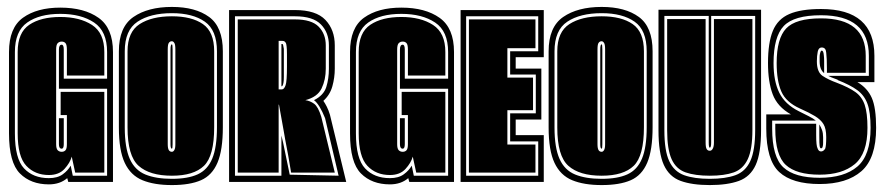

<svg xmlns="http://www.w3.org/2000/svg" viewBox="-20 -525 2557 554"><path d="M121 7Q69 7 37.5 -24.5Q6 -56 6 -140V-375Q6 -445 46.5 -474Q87 -503 154 -503Q223 -503 264.5 -473.5Q306 -444 306 -375V0H177L174 -11Q153 7 121 7ZM121 -11Q146 -11 161 -22Q176 -33 184 -47L190 -18H289V-269H150V-382Q150 -396 158 -396Q164 -396 164 -382V-298H289V-375Q289 -435 251.5 -460Q214 -485 154 -485Q94 -485 58.5 -460Q23 -435 23 -375V-140Q23 -67 49.5 -39Q76 -11 121 -11ZM121 -20Q81 -20 56 -46.5Q31 -73 31 -140V-375Q31 -431 64.5 -453.5Q98 -476 154 -476Q210 -476 245.5 -453Q281 -430 281 -375V-307H173V-382Q173 -396 169 -400.5Q165 -405 158 -405Q151 -405 146.5 -400.5Q142 -396 142 -382V-109Q142 -96 146.5 -91.5Q151 -87 158 -87Q165 -87 169 -91.5Q173 -96 173 -109V-193H155V-260H281V-27H197L187 -73Q182 -55 166 -37.5Q150 -20 121 -20ZM158 -96Q150 -96 150 -109V-184H164V-109Q164 -96 158 -96Z M476 9Q425 9 391 -5Q357 -19 340 -55Q323 -91 323 -157V-377Q323 -447 365 -476Q407 -505 476 -505Q544 -505 583.5 -476Q623 -447 623 -377V-158Q623 -92 607.5 -55.5Q592 -19 560 -5Q528 9 476 9ZM476 -9Q522 -9 550.5 -22Q579 -35 592.5 -67.5Q606 -100 606 -158V-377Q606 -438 571 -462.5Q536 -487 476 -487Q414 -487 377 -462.5Q340 -438 340 -377V-157Q340 -99 354.5 -66.5Q369 -34 399.5 -21.5Q430 -9 476 -9ZM476 -18Q412 -18 380 -46.5Q348 -75 348 -157V-377Q348 -433 383 -455.5Q418 -478 476 -478Q533 -478 565.5 -455.5Q598 -433 598 -377V-158Q598 -75 568.5 -46.5Q539 -18 476 -18ZM476 -87Q480 -87 483 -92Q486 -97 486 -109V-382Q486 -397 483 -401Q480 -406 476 -406Q470 -406 467 -401Q464 -397 464 -382V-109Q464 -97 467 -92Q470 -87 476 -87ZM476 -96Q472 -96 472 -109V-382Q472 -397 476 -397Q478 -397 478 -382V-109Q478 -96 476 -96Z M641 0V-496H831Q892 -496 919 -467.5Q946 -439 946 -394V-327Q946 -301 939 -276Q932 -251 913 -234Q918 -227 923 -217Q928 -207 932 -194L979 0ZM658 -18H792V-134L797 -113Q799 -103 801 -93.5Q803 -84 805 -74L816 -21L957 -18L918 -184Q902 -224 886 -236Q914 -250 921.5 -274Q929 -298 929 -327V-394Q929 -431 906 -454.5Q883 -478 831 -478H658ZM666 -27V-469H831Q879 -469 899.5 -448Q920 -427 920 -394V-327Q920 -295 908 -270Q896 -245 861 -236Q875 -234 886.5 -225.5Q898 -217 907 -188L946 -27H820Q816 -53 811.5 -77Q807 -101 803 -122Q802 -129 799 -145Q796 -161 793 -178.5Q790 -196 787.5 -209Q785 -222 785 -223H784V-27ZM784 -267H793Q800 -267 804 -279Q808 -290 808 -333Q808 -353 808 -368Q808 -383 807 -391Q806 -407 795 -407H784ZM792 -276V-398H795Q797 -398 799 -384V-333Q799 -315 799 -303.5Q799 -292 798 -287Q796 -276 793 -276Z M1105 7Q1053 7 1021.5 -24.5Q990 -56 990 -140V-375Q990 -445 1030.5 -474Q1071 -503 1138 -503Q1207 -503 1248.5 -473.5Q1290 -444 1290 -375V0H1161L1158 -11Q1137 7 1105 7ZM1105 -11Q1130 -11 1145 -22Q1160 -33 1168 -47L1174 -18H1273V-269H1134V-382Q1134 -396 1142 -396Q1148 -396 1148 -382V-298H1273V-375Q1273 -435 1235.5 -460Q1198 -485 1138 -485Q1078 -485 1042.5 -460Q1007 -435 1007 -375V-140Q1007 -67 1033.5 -39Q1060 -11 1105 -11ZM1105 -20Q1065 -20 1040 -46.5Q1015 -73 1015 -140V-375Q1015 -431 1048.5 -453.5Q1082 -476 1138 -476Q1194 -476 1229.5 -453Q1265 -430 1265 -375V-307H1157V-382Q1157 -396 1153 -400.5Q1149 -405 1142 -405Q1135 -405 1130.5 -400.5Q1126 -396 1126 -382V-109Q1126 -96 1130.5 -91.5Q1135 -87 1142 -87Q1149 -87 1153 -91.5Q1157 -96 1157 -109V-193H1139V-260H1265V-27H1181L1171 -73Q1166 -55 1150 -37.5Q1134 -20 1105 -20ZM1142 -96Q1134 -96 1134 -109V-184H1148V-109Q1148 -96 1142 -96Z M1309 0V-496H1549V-360H1468V-327H1542V-180H1468V-135H1549V0ZM1325 -18H1533V-117H1452V-198H1526V-310H1452V-377H1533V-478H1325ZM1333 -27V-469H1525V-386H1444V-301H1518V-207H1444V-108H1525V-27Z M1716 9Q1665 9 1631 -5Q1597 -19 1580 -55Q1563 -91 1563 -157V-377Q1563 -447 1605 -476Q1647 -505 1716 -505Q1784 -505 1823.5 -476Q1863 -447 1863 -377V-158Q1863 -92 1847.5 -55.5Q1832 -19 1800 -5Q1768 9 1716 9ZM1716 -9Q1762 -9 1790.5 -22Q1819 -35 1832.5 -67.5Q1846 -100 1846 -158V-377Q1846 -438 1811 -462.5Q1776 -487 1716 -487Q1654 -487 1617 -462.5Q1580 -438 1580 -377V-157Q1580 -99 1594.5 -66.5Q1609 -34 1639.5 -21.5Q1670 -9 1716 -9ZM1716 -18Q1652 -18 1620 -46.5Q1588 -75 1588 -157V-377Q1588 -433 1623 -455.5Q1658 -478 1716 -478Q1773 -478 1805.5 -455.5Q1838 -433 1838 -377V-158Q1838 -75 1808.5 -46.5Q1779 -18 1716 -18ZM1716 -87Q1720 -87 1723 -92Q1726 -97 1726 -109V-382Q1726 -397 1723 -401Q1720 -406 1716 -406Q1710 -406 1707 -401Q1704 -397 1704 -382V-109Q1704 -97 1707 -92Q1710 -87 1716 -87ZM1716 -96Q1712 -96 1712 -109V-382Q1712 -397 1716 -397Q1718 -397 1718 -382V-109Q1718 -96 1716 -96Z M2028 9Q1977 9 1944 -3Q1911 -15 1895.5 -49Q1880 -83 1880 -149V-497H2176V-150Q2176 -83 2160.5 -49Q2145 -15 2112 -3Q2079 9 2028 9ZM2028 -9Q2073 -9 2102 -19.5Q2131 -30 2145 -60.5Q2159 -91 2159 -150V-479H2032V-114Q2032 -99 2028 -99Q2025 -99 2025 -114V-479H1897V-149Q1897 -90 1911 -60Q1925 -30 1954 -19.5Q1983 -9 2028 -9ZM2028 -18Q1986 -18 1958.5 -27.5Q1931 -37 1918 -65.5Q1905 -94 1905 -149V-470H2016V-114Q2016 -100 2019 -95Q2022 -90 2028 -90Q2033 -90 2036 -95Q2040 -101 2040 -114V-470H2151V-150Q2151 -94 2137.5 -65.5Q2124 -37 2097 -27.5Q2070 -18 2028 -18Z M2345 6Q2266 6 2228.5 -28.5Q2191 -63 2191 -154V-195H2262Q2223 -217 2209.5 -253Q2196 -289 2196 -343Q2196 -402 2210 -436Q2224 -470 2257.5 -484.5Q2291 -499 2349 -499Q2503 -499 2503 -364V-288H2454Q2483 -271 2495.5 -242.5Q2508 -214 2508 -156Q2508 -68 2465.5 -31Q2423 6 2345 6ZM2345 -12Q2416 -12 2454 -44.5Q2492 -77 2492 -156Q2492 -201 2483 -225.5Q2474 -250 2453.5 -265Q2433 -280 2397 -294V-295L2389 -298Q2383 -300 2378.5 -302Q2374 -304 2370 -306H2487V-364Q2487 -481 2349 -481Q2271 -481 2241.5 -450Q2212 -419 2212 -343Q2212 -291 2228.5 -257.5Q2245 -224 2285 -204L2313 -190Q2327 -183 2334 -177H2208V-154Q2208 -72 2240.5 -42Q2273 -12 2345 -12ZM2345 -21Q2278 -21 2247.5 -49Q2217 -77 2217 -154V-168H2335V-135Q2335 -104 2339 -97Q2342 -88 2349 -88Q2356 -88 2361 -96Q2364 -104 2364 -129Q2364 -154 2356 -167Q2348 -180 2331.5 -190Q2315 -200 2288 -212Q2248 -230 2234.5 -261Q2221 -292 2221 -343Q2221 -414 2248.5 -443Q2276 -472 2349 -472Q2478 -472 2478 -364V-315H2366V-326Q2366 -342 2365.5 -353.5Q2365 -365 2364 -373Q2363 -388 2351 -388Q2342 -388 2339.5 -376Q2337 -364 2337 -348Q2337 -317 2353.5 -306Q2370 -295 2395 -286Q2429 -273 2448 -259.5Q2467 -246 2475 -222.5Q2483 -199 2483 -156Q2483 -82 2446.5 -51.5Q2410 -21 2345 -21ZM2358 -314Q2345 -324 2345 -348Q2345 -355 2345 -360.5Q2345 -366 2346 -370Q2348 -379 2351 -379Q2356 -379 2357 -366Q2358 -359 2358 -349Q2358 -339 2358 -326ZM2349 -97Q2346 -97 2345 -104Q2344 -108 2344 -135V-166Q2349 -158 2352 -149.5Q2355 -141 2355 -129Q2355 -119 2355 -112.5Q2355 -106 2354 -103Q2353 -97 2349 -97Z"/></svg>

Font: Alumni Sans Collegiate One SC
Style: Regular
Weight: 400
Designer: Robert E. Leuschke
Foundry: Robert E. Leuschke
Version: Version 1.100